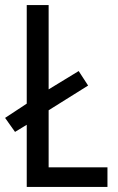

<svg xmlns="http://www.w3.org/2000/svg" viewBox="-21 -800 464 754"><path d="M84 -66V-310L38 -282L-1 -337L84 -393V-780H170V-449L288 -521L325 -464L170 -367V-143H401V-66Z"/></svg>

Font: Noto Sans Malayalam UI Condensed
Style: Regular
Weight: 400
Width: 3
Designer: Jelle Bosma - Monotype Design Team
Foundry: Monotype Imaging Inc.
Version: Version 2.104; ttfautohint (v1.8.4.7-5d5b)